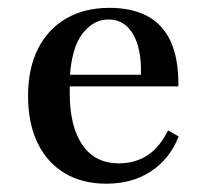

<svg xmlns="http://www.w3.org/2000/svg" viewBox="-20 -447 515 479"><path d="M245.2 11.3Q185.5 11.3 141.5 -14.9Q97.6 -41.1 73.8 -90.3Q50 -139.5 50 -207.3Q50 -276.6 75 -325.8Q100 -375 145.6 -401.2Q191.1 -427.4 253.2 -427.4Q308.1 -427.4 346.8 -407.3Q385.5 -387.1 405.6 -344Q425.8 -300.8 425 -231.5H118.5L117.7 -260.5H331.5Q333.1 -300 324.6 -331Q316.1 -362.1 297.6 -380.2Q279 -398.4 250 -398.4Q213.7 -398.4 186.3 -363.7Q158.9 -329 154 -254L154.8 -251.6Q154 -243.5 154 -234.7Q154 -225.8 154 -214.5Q154 -131.5 185.5 -85.5Q216.9 -39.5 276.6 -39.5Q316.9 -39.5 347.6 -59.3Q378.2 -79 399.2 -121.8L425.8 -106.5Q403.2 -50 356.5 -19.4Q309.7 11.3 245.2 11.3Z"/></svg>

Font: Playfair SemiBold
Style: Regular
Weight: 600
Designer: Claus Eggers Sørensen
Foundry: Claus Eggers Sørensen
Version: Version 2.001;gftools[0.9.30]